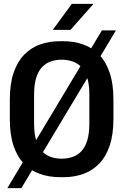

<svg xmlns="http://www.w3.org/2000/svg" viewBox="-20 -910 640 997"><path d="M292 10Q236 10 188.5 -6.5Q141 -23 105.5 -59Q70 -95 50.5 -152.5Q31 -210 31 -292V-393Q31 -475 51 -533Q71 -591 106.5 -627Q142 -663 189 -679.5Q236 -696 291 -696H309Q365 -696 412.5 -679Q460 -662 495 -626Q530 -590 549.5 -532.5Q569 -475 569 -393V-292Q569 -211 549.5 -153.5Q530 -96 495 -60Q460 -24 413 -7Q366 10 310 10ZM300 -86Q330 -86 356.5 -95Q383 -104 402.5 -124.5Q422 -145 433 -180.5Q444 -216 444 -269V-418Q444 -471 433 -506Q422 -541 402.5 -561.5Q383 -582 356.5 -591Q330 -600 300 -600Q270 -600 244 -591Q218 -582 198.5 -561.5Q179 -541 168 -506Q157 -471 157 -418V-269Q157 -216 168 -180.5Q179 -145 198.5 -124.5Q218 -104 244 -95Q270 -86 300 -86ZM18 67 509 -752H582L91 67ZM254 -755 353 -890H463V-887L346 -755Z"/></svg>

Font: Chivo Mono Medium Medium
Style: Regular
Weight: 500
Monospace: yes
Version: Version 1.008